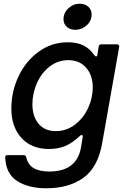

<svg xmlns="http://www.w3.org/2000/svg" viewBox="-20 -795 680 1031"><path d="M8 51V49Q8 38 20 38H107Q118 38 121 49Q129 88 159.5 107Q190 126 245 126Q321 126 363 92Q405 58 415 -4L424 -58V-62Q424 -70 419 -70Q414 -70 410 -66Q369 -27 330.5 -11Q292 5 243 5Q149 5 95 -54.5Q41 -114 41 -212Q41 -304 80 -386Q119 -468 188.5 -518Q258 -568 344 -568Q392 -568 426 -552Q460 -536 487 -498Q491 -492 496 -492Q502 -492 503 -501L510 -546Q513 -557 524 -557H608Q615 -557 618 -553Q621 -549 620 -543L529 -28Q506 104 427.5 160Q349 216 229 216Q135 216 73.5 178Q12 140 8 51ZM478 -326Q478 -391 442.5 -431.5Q407 -472 347 -472Q291 -472 247 -438Q203 -404 178.5 -349Q154 -294 154 -235Q154 -170 187 -130.5Q220 -91 280 -91Q336 -91 381.5 -125Q427 -159 452.5 -213.5Q478 -268 478 -326ZM321 -692Q321 -726 347.5 -750.5Q374 -775 408 -775Q436 -775 454 -759Q472 -743 472 -717Q472 -683 445.5 -659Q419 -635 384 -635Q356 -635 338.5 -651Q321 -667 321 -692Z"/></svg>

Font: Open Sauce Two Medium Italic
Style: Regular
Weight: 500
Italic angle: -10°
Designer: Alfredo Marco Pradil
Foundry: Creative Sauce Fz LLC
Version: Version 1.477